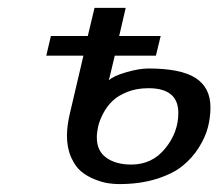

<svg xmlns="http://www.w3.org/2000/svg" viewBox="-20 -460 557 490"><path d="M358.9 -234.9Q328.6 -234.9 304.7 -225.3Q280.8 -215.8 266.6 -201.9Q252.4 -188 243.2 -170.2Q233.9 -152.3 230.5 -137.2Q227.1 -122.1 227.1 -108.9Q227.1 -74.7 251.5 -57.4Q275.9 -40 314.9 -40Q368.2 -40 401.6 -81.1Q435.1 -122.1 435.1 -171.9Q435.1 -234.9 358.9 -234.9ZM517.1 -186Q517.1 -160.6 510.7 -135.5Q504.4 -110.4 487.5 -83.5Q470.7 -56.6 445.6 -36.4Q420.4 -16.1 378.7 -3.2Q336.9 9.8 284.2 9.8Q270.5 9.8 255.9 7.6Q241.2 5.4 221.4 -2.4Q201.7 -10.3 186.8 -22.7Q171.9 -35.2 161.4 -58.8Q150.9 -82.5 150.9 -113.8Q150.9 -138.7 158.2 -169.9L192.9 -317.9H98.1L109.9 -368.2H204.1L221.2 -439.9H300.8L284.2 -368.2H390.1L377.9 -317.9H272.9L257.8 -254.9Q269 -266.1 302 -275.6Q335 -285.2 358.9 -285.2Q441.9 -285.2 479.5 -260.7Q517.1 -236.3 517.1 -186Z"/></svg>

Font: Pfennig
Style: Italic
Weight: 500
Italic angle: -13°
Version: Version 20120410 ; ttfautohint (v0.8)